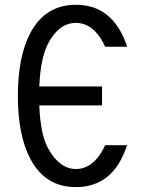

<svg xmlns="http://www.w3.org/2000/svg" viewBox="-20 -762 626 792"><path d="M504.4 -163.1Q493.2 -130.4 480.5 -106Q419.9 9.8 293 9.8Q167 9.8 105.5 -106Q53.7 -203.6 53.7 -366.2Q53.7 -529.3 105.5 -626.5Q167 -742.2 293 -742.2Q419.4 -742.2 480.5 -626.5Q495.6 -597.7 504.4 -569.3H413.6Q410.2 -577.6 406.2 -585Q362.3 -667.5 293 -667.5Q224.1 -667.5 179.7 -585Q147 -523.9 142.1 -405.3H400.9V-327.1H142.1Q146.5 -206.1 179.7 -147.5Q226.6 -64.9 293 -64.9Q362.3 -64.9 406.2 -147.5Q410.2 -154.8 413.6 -163.1Z"/></svg>

Font: Consola Mono
Style: Book
Weight: 400
Monospace: yes
Version: Version 2.001